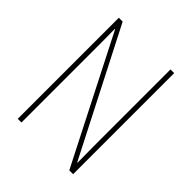

<svg xmlns="http://www.w3.org/2000/svg" viewBox="-198 -836 959 959"><g transform="rotate(45 281.0 -357.0)"><path d="M477 0V-714H451V-190C451 -156 452 -103 452 -56H450L113 -714H86V0H112V-534C112 -589 112 -625 111 -661H113L450 0Z"/></g></svg>

Font: Noto Sans Ethiopic Condensed Thin
Style: Regular
Weight: 100
Width: 3
Designer: Monotype Design Team
Foundry: Monotype Imaging Inc.
Version: Version 2.102